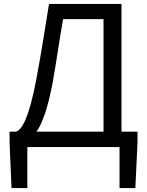

<svg xmlns="http://www.w3.org/2000/svg" viewBox="-20 -753 752 983"><path d="M510 -655V-79H167C199 -125 225 -203 249 -327C271 -451 281 -530 303 -655ZM602 -79V-733H231C206 -576 192 -488 165 -342C128 -148 93 -91 63 -79H29V-23L39 210H120V0H592V210H673L684 -23V-79Z"/></svg>

Font: Noto Sans CJK KR Regular
Style: Regular
Weight: 400
Designer: Ryoko NISHIZUKA (kana & ideographs); Paul D. Hunt (Latin, Greek & Cyrillic); Wenlong ZHANG (bopomofo); Sandoll Communica
Foundry: Adobe Systems Incorporated
Version: Version 1.004;PS 1.004;hotconv 1.0.82;makeotf.lib2.5.63406